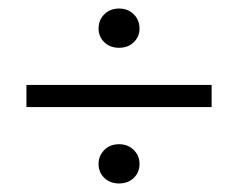

<svg xmlns="http://www.w3.org/2000/svg" viewBox="-20 -567 558 450"><path d="M259 -455Q238 -455 224.5 -468Q211 -481 211 -500Q211 -520 224.5 -533.5Q238 -547 259 -547Q280 -547 293.5 -533.5Q307 -520 307 -500Q307 -481 293.5 -468Q280 -455 259 -455ZM42 -316V-368H476V-316ZM259 -137Q238 -137 224.5 -150Q211 -163 211 -183Q211 -202 224.5 -215.5Q238 -229 259 -229Q280 -229 293.5 -215.5Q307 -202 307 -183Q307 -163 293.5 -150Q280 -137 259 -137Z"/></svg>

Font: Platypi
Style: Regular
Weight: 400
Designer: David Sargent
Foundry: Bolt Cutter Type
Version: Version 1.200; ttfautohint (v1.8.4.7-5d5b)